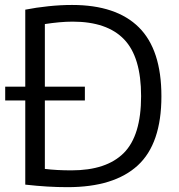

<svg xmlns="http://www.w3.org/2000/svg" viewBox="-20 -768 740 794"><path d="M259.5 6Q218 6 176 3.5Q134 1 84.5 -4.5V-352.5H1.5V-409.5H84.5V-728Q129.5 -737 180 -742.2Q230.5 -747.5 278 -747.5Q461 -747.5 554.2 -655Q647.5 -562.5 647.5 -370Q647.5 -174 549.8 -84Q452 6 259.5 6ZM275.5 -63.5Q420 -63.5 491.8 -135.2Q563.5 -207 563.5 -370.5Q563.5 -532 493.2 -605.2Q423 -678.5 280.5 -678.5Q253.5 -678.5 224.2 -675.8Q195 -673 165.5 -668.5V-409.5H331V-352.5H165.5V-69.5Q214 -63.5 275.5 -63.5Z"/></svg>

Font: Encode Sans
Style: Regular
Weight: 400
Designer: Multiple Designers
Foundry: Impallari Type
Version: Version 3.002; ttfautohint (v1.8.3) -l 8 -r 50 -G 200 -x 14 